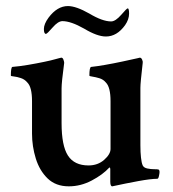

<svg xmlns="http://www.w3.org/2000/svg" viewBox="-20 -622 582 647"><path d="M211.9 5.9Q168 5.9 140.6 -20.5Q113.3 -46.9 100.6 -87.9Q87.9 -128.9 87.9 -171.9V-281.2Q87.9 -328.1 72.3 -343.8Q63.5 -354.5 50.3 -358.9Q37.1 -363.3 26.9 -364.3Q16.6 -365.2 16.6 -367.2Q16.6 -394.5 21.5 -396.5Q44.9 -398.4 74.2 -403.3Q103.5 -408.2 128.9 -413.6Q154.3 -418.9 164.1 -421.9Q171.9 -423.8 178.7 -425.8Q185.5 -427.7 186.5 -427.7Q191.4 -427.7 193.8 -420.9Q196.3 -414.1 196.3 -410.2Q187.5 -344.7 187.5 -324.2V-207Q187.5 -130.9 209 -97.7Q230.5 -64.5 278.3 -64.5Q309.6 -64.5 331.1 -83.5Q352.5 -102.5 352.5 -120.1V-281.2Q352.5 -328.1 336.9 -343.8Q328.1 -354.5 314.9 -358.4Q301.8 -362.3 291.5 -363.8Q281.2 -365.2 281.2 -367.2Q281.2 -395.5 287.1 -396.5Q305.7 -398.4 334 -403.3Q362.3 -408.2 392.1 -414.6Q421.9 -420.9 443.4 -425.8L451.2 -427.7Q456.1 -427.7 459 -420.9Q461.9 -414.1 460.9 -410.2Q457 -377 455.1 -356Q453.1 -335 453.1 -326.2V-132.8Q453.1 -108.4 455.1 -90.8Q457 -73.2 460.9 -64.5Q464.8 -56.6 476.6 -54.2Q488.3 -51.8 499.5 -51.8Q510.7 -51.8 513.7 -50.8Q517.6 -49.8 517.6 -42Q517.6 -38.1 515.6 -28.8Q513.7 -19.5 509.8 -19.5Q488.3 -19.5 445.8 -11.7Q403.3 -3.9 358.4 5.9Q351.6 5.9 351.6 -9.8V-52.7Q351.6 -57.6 348.6 -57.6Q326.2 -33.2 289.1 -13.7Q252 5.9 211.9 5.9ZM336.9 -499Q307.6 -499 263.7 -525.4Q218.8 -550.8 190.4 -550.8Q175.8 -550.8 157.2 -529.3Q138.7 -507.8 134.8 -507.8Q127.9 -507.8 127.9 -524.4Q127.9 -541 143.6 -562.5Q172.9 -601.6 209 -601.6Q236.3 -601.6 281.2 -576.2Q325.2 -549.8 354.5 -549.8Q369.1 -549.8 388.7 -572.3Q407.2 -593.8 410.2 -593.8Q415 -593.8 415 -576.2Q415 -556.6 401.4 -537.1Q374 -499 336.9 -499Z"/></svg>

Font: Crimson Text SemiBold
Style: Regular
Weight: 600
Designer: Sebastian Kosch
Foundry: Sebastian Kosch
Version: Version 1.100; ttfautohint (v1.8.4)